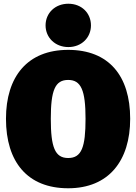

<svg xmlns="http://www.w3.org/2000/svg" viewBox="-20 -986 730 1028"><path d="M346 -966C275 -966 224 -916 224 -850C224 -785 275 -734 346 -734C417 -734 467 -785 467 -850C467 -916 417 -966 346 -966ZM345 -719C127 -719 12 -576 12 -350C12 -119 127 22 345 22C562 22 677 -125 677 -350C677 -581 562 -719 345 -719ZM345 -558C414 -558 438 -503 438 -350C438 -198 417 -140 345 -140C274 -140 252 -198 252 -350C252 -503 275 -558 345 -558Z"/></svg>

Font: Fira Sans Ultra
Style: Regular
Weight: 950
Designer: Carrois Corporate & Edenspiekermann AG
Foundry: Carrois Corporate GbR & Edenspiekermann AG
Version: Version 4.203;PS 004.203;hotconv 1.0.88;makeotf.lib2.5.64775